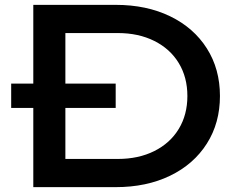

<svg xmlns="http://www.w3.org/2000/svg" viewBox="-20 -770 969 790"><path d="M456 -426V-326H26V-426ZM885 -375Q885 -264 831 -179Q777 -94 680 -47Q583 0 456 0H117V-750H456Q583 -750 680 -703Q777 -656 831 -571Q885 -486 885 -375ZM176 -116H465Q550 -116 615 -148.5Q680 -181 715.5 -239.5Q751 -298 751 -375Q751 -452 715.5 -510.5Q680 -569 615 -601.5Q550 -634 465 -634H176L249 -704V-46Z"/></svg>

Font: Unbounded Variable
Style: Regular
Weight: 400
Designer: Luke Prowse, Jean-Baptiste Morizot, Fátima Lázaro, Florian Runge
Foundry: NaN
Version: Version 1.600;FEAKit 1.0